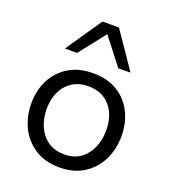

<svg xmlns="http://www.w3.org/2000/svg" viewBox="-142 -880 882 995"><g transform="rotate(20 299.0 -382.5)"><path d="M300.5 11Q219 11 163 -25.8Q107 -62.5 78.5 -122Q50 -181.5 50 -251Q50 -325.5 80.2 -383.5Q110.5 -441.5 166.2 -474.8Q222 -508 299 -508Q378.5 -508 433.8 -474Q489 -440 518.2 -381.8Q547.5 -323.5 547.5 -251Q547.5 -177.5 517.5 -118Q487.5 -58.5 432.2 -23.8Q377 11 300.5 11ZM300.5 -61Q355 -61 391 -88Q427 -115 445 -158.5Q463 -202 463 -251Q463 -335 419 -385.5Q375 -436 300 -436Q246 -436 209 -411.2Q172 -386.5 153.2 -344.8Q134.5 -303 134.5 -251Q134.5 -202 152.8 -158.5Q171 -115 208 -88Q245 -61 300.5 -61ZM411.5 -576Q383 -613 354.8 -649.5Q326.5 -686 297.5 -723Q268.5 -686 240.5 -650.2Q212.5 -614.5 183.5 -578H116.5Q150 -627 184 -676.8Q218 -726.5 252 -776H342.5Q376.5 -726.5 410.5 -676.8Q444.5 -627 478.5 -577Z"/></g></svg>

Font: Commissioner
Style: Regular
Weight: 400
Designer: Kostas Bartsokas
Foundry: Kostas Bartsokas
Version: Version 1.000; ttfautohint (v1.8.3)